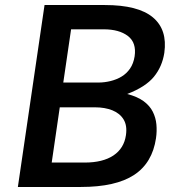

<svg xmlns="http://www.w3.org/2000/svg" viewBox="-20 -743 699 763"><path d="M51 0 157 -723H396.5Q529 -723 587.5 -674Q646 -625 633 -533Q624.5 -478 591.5 -437.8Q558.5 -397.5 485.5 -369.5Q526 -359 550.8 -340.8Q575.5 -322.5 587.2 -299Q599 -275.5 601.5 -248.8Q604 -222 600 -194Q585.5 -95.5 512.8 -47.8Q440 0 301.5 0ZM185.5 -97H316.5Q388.5 -97 430.8 -125.2Q473 -153.5 480.5 -206Q486 -244 471.2 -268.2Q456.5 -292.5 426.8 -304.5Q397 -316.5 358 -316.5H217.5ZM231.5 -415H371.5Q395 -415 418.8 -420.8Q442.5 -426.5 462.8 -438.5Q483 -450.5 496.8 -470.5Q510.5 -490.5 515 -519Q523 -573.5 488.2 -600Q453.5 -626.5 392 -626.5H262.5Z"/></svg>

Font: Public Sans Thin SemiBold
Style: Italic
Weight: 600
Italic angle: -8°
Version: Version 2.001